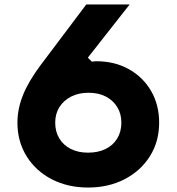

<svg xmlns="http://www.w3.org/2000/svg" viewBox="-20 -820 790 859"><path d="M374 19Q283 19 211.5 -18Q140 -55 99 -121Q58 -187 58 -271Q58 -333 83 -395Q108 -457 162 -529L366 -800H560L373 -562L391 -544Q396 -545 401.5 -545.5Q407 -546 411 -546Q493 -546 556.5 -510.5Q620 -475 656 -413Q692 -351 692 -271Q692 -187 651 -121.5Q610 -56 538 -18.5Q466 19 374 19ZM227 -271Q227 -231 245.5 -200.5Q264 -170 297 -153.5Q330 -137 374 -137Q419 -137 452.5 -153.5Q486 -170 504.5 -200.5Q523 -231 523 -271Q523 -311 504.5 -341Q486 -371 453.5 -388Q421 -405 376 -405Q332 -405 298.5 -388Q265 -371 246 -341Q227 -311 227 -271Z"/></svg>

Font: Martian Mono SemiExpanded SemiExpanded
Style: Bold
Weight: 700
Width: 6
Monospace: yes
Version: Version 1.000